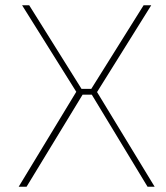

<svg xmlns="http://www.w3.org/2000/svg" viewBox="-20 -710 630 730"><path d="M568 0H541L329 -350H294L81 0H51L270 -361L64 -690H91L290 -372H327L526 -690H555L349 -360Z"/></svg>

Font: Taylor Sans Thin
Style: Regular
Weight: 100
Italic angle: -8°
Designer: Natanael Gama
Version: Version 1.001 September 8, 2015